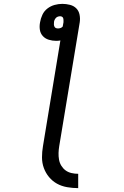

<svg xmlns="http://www.w3.org/2000/svg" viewBox="-20 -755 640 992"><path d="M384 217Q355 217 326.5 212Q298 207 274.5 194Q251 181 233.5 160Q216 139 206.5 113Q197 87 197 58Q197 29 202 0L292 -546Q287 -545 281.5 -544.5Q276 -544 270 -544Q251 -544 232.5 -549.5Q214 -555 201.5 -568.5Q189 -582 186 -601Q183 -620 187 -640Q190 -659 199 -678.5Q208 -698 225 -711Q242 -724 262 -729.5Q282 -735 302 -735Q322 -735 341.5 -730Q361 -725 374 -712Q387 -699 391 -679.5Q395 -660 392 -640L286 0Q283 18 282.5 35.5Q282 53 285 70Q288 87 297 101.5Q306 116 319 125.5Q332 135 349 139Q366 143 384 143ZM280 -608Q287 -608 293.5 -610.5Q300 -613 304 -618L308 -640Q308 -645 308 -650.5Q308 -656 306.5 -661Q305 -666 300.5 -668.5Q296 -671 291 -671Q285 -671 279 -669Q273 -667 268.5 -662Q264 -657 261.5 -651Q259 -645 259 -640Q258 -634 258.5 -628Q259 -622 261.5 -617Q264 -612 269 -610Q274 -608 280 -608Z"/></svg>

Font: Iosevka Extended
Style: Italic
Weight: 400
Width: 7
Italic angle: -9°
Monospace: yes
Designer: Belleve Invis
Foundry: Belleve Invis
Version: Version 32.5.0; ttfautohint (v1.8.4)